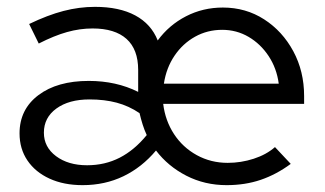

<svg xmlns="http://www.w3.org/2000/svg" viewBox="-20 -531 947 560"><path d="M221 9Q166 9 124.5 -10Q83 -29 60 -63Q37 -97 37 -142Q37 -212 92 -253.5Q147 -295 239 -295Q319 -295 383 -263V-327Q383 -387 349 -417.5Q315 -448 250 -448Q213 -448 175.5 -437.5Q138 -427 93 -404L65 -461Q119 -487 165 -499Q211 -511 257 -511Q328 -511 374.5 -486Q421 -461 440 -413Q473 -458 522.5 -483.5Q572 -509 630 -509Q697 -509 750.5 -474.5Q804 -440 835.5 -381.5Q867 -323 867 -251V-228H456Q462 -179 487.5 -140Q513 -101 554 -78.5Q595 -56 644 -56Q683 -56 720 -68Q757 -80 782 -102L828 -53Q786 -22 740.5 -6.5Q695 9 641 9Q577 9 523.5 -18.5Q470 -46 435 -92Q394 -43 340 -17Q286 9 221 9ZM458 -287H793Q787 -332 763.5 -367.5Q740 -403 705 -423.5Q670 -444 628 -444Q585 -444 549 -424Q513 -404 489 -368.5Q465 -333 458 -287ZM234 -49Q286 -49 329 -71Q372 -93 408 -137Q401 -152 396 -168Q391 -184 387 -201Q356 -222 320.5 -231.5Q285 -241 241 -241Q181 -241 144.5 -214.5Q108 -188 108 -144Q108 -102 143.5 -75.5Q179 -49 234 -49Z"/></svg>

Font: Red Hat Display VF
Style: Regular
Weight: 300
Designer: Pentagram, MCKL
Foundry: Pentagram, MCKL
Version: Version 1.023